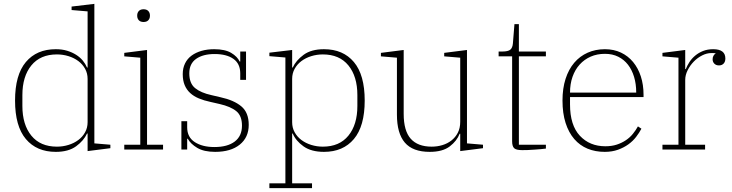

<svg xmlns="http://www.w3.org/2000/svg" viewBox="-20 -775 3796 995"><path d="M269 12Q170 12 114 -54.5Q58 -121 58 -254Q58 -387 114 -453.5Q170 -520 269 -520Q302 -520 328 -512Q354 -504 374.5 -491Q395 -478 409 -461Q423 -444 431 -425H434V-716L351 -723V-741L469 -755V-32L552 -25V-7L434 8V-83H431Q414 -46 374.5 -17Q335 12 269 12ZM275 -15Q306 -15 335 -24Q364 -33 386 -49.5Q408 -66 421 -89.5Q434 -113 434 -142V-366Q434 -395 421 -418.5Q408 -442 386 -458.5Q364 -475 335 -484Q306 -493 275 -493Q189 -493 142.5 -436Q96 -379 96 -282V-226Q96 -129 142.5 -72Q189 -15 275 -15Z M724 -661Q708 -661 699.5 -670Q691 -679 691 -693V-695Q691 -709 699.5 -718Q708 -727 724 -727Q740 -727 748.5 -718Q757 -709 757 -695V-693Q757 -679 748.5 -670Q740 -661 724 -661ZM624 -25H707V-476L624 -483V-501L742 -516V-25H825V0H624Z M1095 12Q1037 12 1002.5 -8.5Q968 -29 953 -56H950V0H920V-147H950V-115Q950 -64 989.5 -38.5Q1029 -13 1091 -13Q1159 -13 1196.5 -41.5Q1234 -70 1234 -124Q1234 -175 1204.5 -199Q1175 -223 1118 -236L1070 -247Q1037 -254 1010.5 -265Q984 -276 965.5 -293Q947 -310 937 -334Q927 -358 927 -391Q927 -422 939 -446.5Q951 -471 973 -487Q995 -503 1024.5 -511.5Q1054 -520 1090 -520Q1146 -520 1178 -501Q1210 -482 1222 -456H1225V-508H1255V-361H1225V-395Q1225 -445 1189.5 -470Q1154 -495 1092 -495Q1032 -495 996.5 -470Q961 -445 961 -395Q961 -343 991 -318.5Q1021 -294 1076 -282L1123 -271Q1192 -256 1230.5 -224Q1269 -192 1269 -128Q1269 -63 1222.5 -25.5Q1176 12 1095 12Z M1376 175H1459V-477L1376 -484V-502L1494 -516V-425H1497Q1514 -462 1553.5 -491Q1593 -520 1659 -520Q1758 -520 1814 -453.5Q1870 -387 1870 -254Q1870 -121 1814 -54.5Q1758 12 1659 12Q1593 12 1553 -16.5Q1513 -45 1497 -83H1494V175H1597V200H1376ZM1653 -15Q1739 -15 1785.5 -72Q1832 -129 1832 -226V-282Q1832 -379 1785.5 -436Q1739 -493 1653 -493Q1622 -493 1593 -484Q1564 -475 1542 -458.5Q1520 -442 1507 -418.5Q1494 -395 1494 -366V-142Q1494 -113 1507 -89.5Q1520 -66 1542 -49.5Q1564 -33 1593 -24Q1622 -15 1653 -15Z M2207 12Q2119 12 2078 -36Q2037 -84 2037 -181V-476L1954 -483V-501L2072 -516V-185Q2072 -97 2108.5 -56Q2145 -15 2217 -15Q2246 -15 2272.5 -23Q2299 -31 2319.5 -47Q2340 -63 2352.5 -87Q2365 -111 2365 -144V-476L2282 -483V-501L2400 -516V-32L2483 -25V-7L2365 8V-82H2362Q2348 -45 2311 -16.5Q2274 12 2207 12Z M2686 3Q2655 3 2644.5 -7Q2634 -17 2634 -43V-483H2564V-508H2583Q2613 -508 2624.5 -517.5Q2636 -527 2638 -550L2646 -650H2669V-508H2809V-483H2669V-25H2809V-5Q2798 -3 2782 -2Q2766 -1 2749 0.5Q2732 2 2715 2.5Q2698 3 2686 3Z M3114 12Q3065 12 3025 -4.5Q2985 -21 2956 -54.5Q2927 -88 2911 -138Q2895 -188 2895 -254Q2895 -317 2911 -366.5Q2927 -416 2956 -450Q2985 -484 3025.5 -502Q3066 -520 3115 -520Q3161 -520 3198 -502.5Q3235 -485 3261 -453.5Q3287 -422 3301 -379Q3315 -336 3315 -284V-272H2934V-234Q2934 -126 2985 -71.5Q3036 -17 3117 -17Q3150 -17 3176 -25.5Q3202 -34 3223 -48Q3244 -62 3259.5 -81Q3275 -100 3286 -120L3304 -108Q3293 -87 3276.5 -65.5Q3260 -44 3236.5 -27Q3213 -10 3182.5 1Q3152 12 3114 12ZM3277 -295V-297Q3277 -340 3266 -376.5Q3255 -413 3234.5 -439.5Q3214 -466 3184 -481Q3154 -496 3115 -496Q3074 -496 3041 -481.5Q3008 -467 2984 -440.5Q2960 -414 2947 -377Q2934 -340 2934 -295Z M3413 -25H3496V-476L3413 -483V-501L3531 -516V-417H3534Q3541 -435 3553 -453.5Q3565 -472 3583 -487Q3601 -502 3624 -511Q3647 -520 3676 -520Q3739 -520 3739 -472Q3739 -455 3730 -445.5Q3721 -436 3706 -436Q3691 -436 3682 -445Q3673 -454 3673 -468Q3673 -479 3678 -487Q3683 -495 3688 -497V-499Q3680 -500 3676.5 -500Q3673 -500 3666 -500Q3643 -500 3619 -488Q3595 -476 3575.5 -456Q3556 -436 3543.5 -411Q3531 -386 3531 -361V-25H3634V0H3413Z"/></svg>

Font: IBM Plex Serif ExtLt
Style: Regular
Weight: 200
Designer: Mike Abbink, Paul van der Laan, Pieter van Rosmalen
Foundry: Bold Monday
Version: Version 3.001